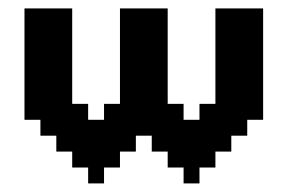

<svg xmlns="http://www.w3.org/2000/svg" viewBox="-20 -427 670 447"><path d="M111.1 -111.1H74.1V-148.1H37V-407.4H148.1V-185.2H185.2V-148.1H222.2V-185.2H259.3V-407.4H370.4V-185.2H407.4V-148.1H444.4V-185.2H481.5V-407.4H592.6V-148.1H555.6V-111.1H518.5V-74.1H481.5V-37H444.4V0H407.4V-37H370.4V-74.1H333.3V-111.1H296.3V-74.1H259.3V-37H222.2V0H185.2V-37H148.1V-74.1H111.1Z"/></svg>

Font: Jersey 15
Style: Regular
Weight: 400
Designer: Sarah Cadigan-Fried
Version: Version 1.001; ttfautohint (v1.8.4.7-5d5b)